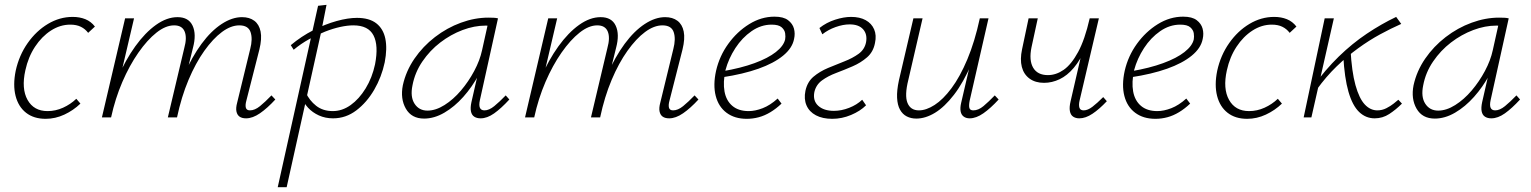

<svg xmlns="http://www.w3.org/2000/svg" viewBox="-20 -486 6341 795"><path d="M169 6Q120 6 88 -19Q56 -44 44.5 -89Q33 -134 45 -193Q59 -257 94.5 -307.5Q130 -358 178.5 -387Q227 -416 281 -416Q310 -416 333.5 -406.5Q357 -397 373 -376L345 -350Q333 -366 315 -375Q297 -384 271 -384Q229 -384 191 -359.5Q153 -335 125 -292.5Q97 -250 85 -195Q68 -119 94 -72.5Q120 -26 177 -26Q210 -26 241 -40Q272 -54 296 -77L313 -57Q284 -29 246.5 -11.5Q209 6 169 6Z M999 4Q982 4 972 -3Q962 -10 959 -24.5Q956 -39 962 -61L1016 -283Q1027 -325 1017.5 -353Q1008 -381 971 -381Q936 -381 899 -353.5Q862 -326 826 -275.5Q790 -225 760.5 -155Q731 -85 713 0H685Q707 -97 741 -174Q775 -251 814.5 -304.5Q854 -358 897.5 -386.5Q941 -415 982 -415Q1013 -415 1033 -400Q1053 -385 1059 -355.5Q1065 -326 1054 -281L1000 -69Q995 -51 998 -40Q1001 -29 1015 -29Q1035 -29 1056.5 -46.5Q1078 -64 1104 -91L1120 -74Q1087 -38 1056.5 -17Q1026 4 999 4ZM402 0 498 -410H535L439 0ZM414 0Q434 -86 466.5 -161.5Q499 -237 540 -294Q581 -351 626 -383Q671 -415 715 -415Q761 -415 777.5 -379.5Q794 -344 779 -288L708 0H675L743 -287Q755 -330 744.5 -355.5Q734 -381 701 -381Q666 -381 628 -351Q590 -321 553 -268Q516 -215 486.5 -146.5Q457 -78 440 0Z M1130 289 1297 -462 1332 -466 1309 -350 1167 289ZM1359 4Q1327 4 1300.5 -8Q1274 -20 1255.5 -40Q1237 -60 1228 -86L1246 -103Q1261 -70 1289 -48Q1317 -26 1358 -26Q1397 -26 1432 -51Q1467 -76 1494 -120Q1521 -164 1533 -220Q1548 -298 1526.5 -339.5Q1505 -381 1443 -381Q1419 -381 1389 -374.5Q1359 -368 1326 -355Q1293 -342 1259.5 -323.5Q1226 -305 1196 -280L1184 -299Q1228 -336 1277.5 -361Q1327 -386 1374 -399Q1421 -412 1458 -412Q1509 -412 1538 -389.5Q1567 -367 1575.5 -326Q1584 -285 1573 -228Q1560 -167 1529.5 -114.5Q1499 -62 1455.5 -29Q1412 4 1359 4Z M1736 5Q1684 5 1660.5 -36Q1637 -77 1648 -133Q1661 -192 1696 -243Q1731 -294 1781 -332.5Q1831 -371 1888.5 -392Q1946 -413 2002 -413Q2014 -413 2024 -412.5Q2034 -412 2042 -410L1967 -71Q1958 -29 1986 -29Q2005 -29 2026.5 -46.5Q2048 -64 2074 -91L2089 -74Q2055 -37 2026 -16.5Q1997 4 1970 4Q1954 4 1943.5 -3Q1933 -10 1930 -25Q1927 -40 1932 -63L1973 -243L2000 -277Q1989 -226 1962 -176Q1935 -126 1898.5 -85Q1862 -44 1820 -19.5Q1778 5 1736 5ZM1750 -28Q1784 -28 1820.5 -51Q1857 -74 1888.5 -111Q1920 -148 1943.5 -192Q1967 -236 1976 -278L2002 -395L2022 -378Q2017 -379 2008 -379.5Q1999 -380 1991 -380Q1944 -380 1895 -361.5Q1846 -343 1803 -310Q1760 -277 1729 -231.5Q1698 -186 1688 -133Q1678 -85 1696.5 -56.5Q1715 -28 1750 -28Z M2751 4Q2734 4 2724 -3Q2714 -10 2711 -24.5Q2708 -39 2714 -61L2768 -283Q2779 -325 2769.5 -353Q2760 -381 2723 -381Q2688 -381 2651 -353.5Q2614 -326 2578 -275.5Q2542 -225 2512.5 -155Q2483 -85 2465 0H2437Q2459 -97 2493 -174Q2527 -251 2566.5 -304.5Q2606 -358 2649.5 -386.5Q2693 -415 2734 -415Q2765 -415 2785 -400Q2805 -385 2811 -355.5Q2817 -326 2806 -281L2752 -69Q2747 -51 2750 -40Q2753 -29 2767 -29Q2787 -29 2808.5 -46.5Q2830 -64 2856 -91L2872 -74Q2839 -38 2808.5 -17Q2778 4 2751 4ZM2154 0 2250 -410H2287L2191 0ZM2166 0Q2186 -86 2218.5 -161.5Q2251 -237 2292 -294Q2333 -351 2378 -383Q2423 -415 2467 -415Q2513 -415 2529.5 -379.5Q2546 -344 2531 -288L2460 0H2427L2495 -287Q2507 -330 2496.5 -355.5Q2486 -381 2453 -381Q2418 -381 2380 -351Q2342 -321 2305 -268Q2268 -215 2238.5 -146.5Q2209 -78 2192 0Z M3072 6Q3022 6 2988.5 -19Q2955 -44 2943.5 -89Q2932 -134 2945 -193Q2959 -254 2995.5 -304.5Q3032 -355 3082 -386Q3132 -417 3187 -417Q3224 -417 3243 -402.5Q3262 -388 3267.5 -367.5Q3273 -347 3268 -325Q3261 -287 3222.5 -255.5Q3184 -224 3120.5 -201.5Q3057 -179 2971 -166L2972 -191Q3048 -204 3104 -224.5Q3160 -245 3192.5 -270.5Q3225 -296 3231 -323Q3233 -334 3231 -348Q3229 -362 3216.5 -373Q3204 -384 3175 -384Q3131 -384 3092 -357Q3053 -330 3025 -287Q2997 -244 2984 -196Q2973 -145 2980 -107Q2987 -69 3012.5 -47.5Q3038 -26 3080 -26Q3107 -26 3138 -38Q3169 -50 3200 -78L3216 -57Q3194 -36 3170 -21.5Q3146 -7 3121.5 -0.5Q3097 6 3072 6Z M3426 6Q3386 6 3358.5 -8.5Q3331 -23 3319.5 -49.5Q3308 -76 3315 -110Q3323 -147 3348.5 -168.5Q3374 -190 3408.5 -204.5Q3443 -219 3476.5 -232Q3510 -245 3535 -263Q3560 -281 3566 -311Q3572 -344 3554 -364.5Q3536 -385 3498 -385Q3471 -385 3440 -374Q3409 -363 3385 -344L3373 -370Q3402 -393 3438 -404.5Q3474 -416 3504 -416Q3540 -416 3564.5 -402.5Q3589 -389 3599.5 -364.5Q3610 -340 3603 -308Q3596 -271 3570 -248.5Q3544 -226 3510.5 -211.5Q3477 -197 3442.5 -184Q3408 -171 3383.5 -153Q3359 -135 3352 -105Q3345 -69 3368 -48Q3391 -27 3433 -27Q3464 -27 3496 -39.5Q3528 -52 3550 -73L3566 -50Q3542 -26 3504 -10Q3466 6 3426 6Z M3774 5Q3752 5 3734.5 -4Q3717 -13 3706.5 -32Q3696 -51 3694.5 -81Q3693 -111 3702 -153L3762 -410H3800L3741 -155Q3725 -91 3737.5 -60Q3750 -29 3785 -29Q3815 -29 3850 -51.5Q3885 -74 3920 -121Q3955 -168 3985.5 -240.5Q4016 -313 4037 -410H4061Q4037 -302 4003 -223Q3969 -144 3930 -93.5Q3891 -43 3851.5 -19Q3812 5 3774 5ZM3995 4Q3980 4 3970 -3.5Q3960 -11 3957.5 -25.5Q3955 -40 3960 -61L4041 -410H4073L3995 -69Q3991 -48 3994 -38.5Q3997 -29 4010 -29Q4031 -29 4052 -46.5Q4073 -64 4099 -91L4115 -74Q4082 -38 4052 -17Q4022 4 3995 4Z M4303 -143Q4267 -143 4243 -160.5Q4219 -178 4211 -209Q4203 -240 4212 -282L4239 -410H4277L4251 -290Q4240 -236 4258 -205.5Q4276 -175 4319 -175Q4353 -175 4384.5 -197Q4416 -219 4444 -270.5Q4472 -322 4492 -410H4514Q4499 -339 4476 -288Q4453 -237 4426 -205Q4399 -173 4367.5 -158Q4336 -143 4303 -143ZM4449 4Q4434 4 4423.5 -3Q4413 -10 4410 -26Q4407 -42 4413 -67L4492 -410H4530L4450 -69Q4446 -51 4449.5 -40Q4453 -29 4467 -29Q4484 -29 4503.5 -44Q4523 -59 4548 -84L4563 -67Q4532 -34 4503.5 -15Q4475 4 4449 4Z M4764 6Q4714 6 4680.5 -19Q4647 -44 4635.5 -89Q4624 -134 4637 -193Q4651 -254 4687.5 -304.5Q4724 -355 4774 -386Q4824 -417 4879 -417Q4916 -417 4935 -402.5Q4954 -388 4959.5 -367.5Q4965 -347 4960 -325Q4953 -287 4914.5 -255.5Q4876 -224 4812.5 -201.5Q4749 -179 4663 -166L4664 -191Q4740 -204 4796 -224.5Q4852 -245 4884.5 -270.5Q4917 -296 4923 -323Q4925 -334 4923 -348Q4921 -362 4908.5 -373Q4896 -384 4867 -384Q4823 -384 4784 -357Q4745 -330 4717 -287Q4689 -244 4676 -196Q4665 -145 4672 -107Q4679 -69 4704.5 -47.5Q4730 -26 4772 -26Q4799 -26 4830 -38Q4861 -50 4892 -78L4908 -57Q4886 -36 4862 -21.5Q4838 -7 4813.5 -0.5Q4789 6 4764 6Z M5144 6Q5095 6 5063 -19Q5031 -44 5019.5 -89Q5008 -134 5020 -193Q5034 -257 5069.5 -307.5Q5105 -358 5153.5 -387Q5202 -416 5256 -416Q5285 -416 5308.5 -406.5Q5332 -397 5348 -376L5320 -350Q5308 -366 5290 -375Q5272 -384 5246 -384Q5204 -384 5166 -359.5Q5128 -335 5100 -292.5Q5072 -250 5060 -195Q5043 -119 5069 -72.5Q5095 -26 5152 -26Q5185 -26 5216 -40Q5247 -54 5271 -77L5288 -57Q5259 -29 5221.5 -11.5Q5184 6 5144 6Z M5432 -115 5415 -125Q5467 -197 5523 -251.5Q5579 -306 5639.5 -346.5Q5700 -387 5761 -416L5782 -387Q5739 -368 5694 -343.5Q5649 -319 5603.5 -286Q5558 -253 5514.5 -211Q5471 -169 5432 -115ZM5378 0 5465 -410H5503L5410 0ZM5672 4Q5635 4 5607.5 -22.5Q5580 -49 5563.5 -106Q5547 -163 5542 -255L5572 -281Q5577 -189 5592.5 -133.5Q5608 -78 5631 -53.5Q5654 -29 5683 -29Q5703 -29 5720.5 -38Q5738 -47 5750.5 -57Q5763 -67 5770 -73L5785 -57Q5760 -32 5732.5 -14Q5705 4 5672 4Z M5921 5Q5869 5 5845.5 -36Q5822 -77 5833 -133Q5846 -192 5881 -243Q5916 -294 5966 -332.5Q6016 -371 6073.5 -392Q6131 -413 6187 -413Q6199 -413 6209 -412.5Q6219 -412 6227 -410L6152 -71Q6143 -29 6171 -29Q6190 -29 6211.5 -46.5Q6233 -64 6259 -91L6274 -74Q6240 -37 6211 -16.5Q6182 4 6155 4Q6139 4 6128.5 -3Q6118 -10 6115 -25Q6112 -40 6117 -63L6158 -243L6185 -277Q6174 -226 6147 -176Q6120 -126 6083.5 -85Q6047 -44 6005 -19.5Q5963 5 5921 5ZM5935 -28Q5969 -28 6005.5 -51Q6042 -74 6073.5 -111Q6105 -148 6128.5 -192Q6152 -236 6161 -278L6187 -395L6207 -378Q6202 -379 6193 -379.5Q6184 -380 6176 -380Q6129 -380 6080 -361.5Q6031 -343 5988 -310Q5945 -277 5914 -231.5Q5883 -186 5873 -133Q5863 -85 5881.5 -56.5Q5900 -28 5935 -28Z"/></svg>

Font: Ysabeau Infant ExtraLight
Style: Italic
Weight: 250
Italic angle: -12°
Designer: Christian Thalmann (Catharsis Fonts)
Version: Version 2.001;gftools[0.9.30]; featfreeze: ss01,ss02,lnum